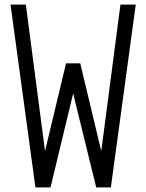

<svg xmlns="http://www.w3.org/2000/svg" viewBox="-20 -820 640 840"><path d="M135 0 26 -800H93L177 -159L269 -543H331L423 -159L507 -800H574L465 0H401L300 -411L201 0Z"/></svg>

Font: Victor Mono Thin Light
Style: Regular
Weight: 300
Monospace: yes
Version: Version 1.561;gftools[0.9.30]